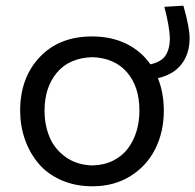

<svg xmlns="http://www.w3.org/2000/svg" viewBox="-20 -634 677 665"><path d="M636.7 -502Q636.7 -447.8 608.6 -411.6Q580.6 -375.5 526.9 -363.3Q547.4 -312 547.4 -251Q547.4 -177.2 517.6 -117.9Q487.8 -58.6 431.2 -23.7Q374.5 11.2 300.3 11.2Q240.7 11.2 192.4 -10Q144 -31.2 113.3 -67.9Q82.5 -104.5 66.2 -151.4Q49.8 -198.2 49.8 -251Q49.8 -364.3 117.4 -436Q185.1 -507.8 298.8 -507.8Q365.7 -507.8 417.5 -482.4Q469.2 -457 501 -411.1Q539.6 -419.9 554 -442.9Q568.4 -465.8 568.4 -502Q566.9 -543 549.3 -610.4L615.2 -614.3Q636.7 -539.1 636.7 -502ZM300.3 -61Q340.8 -62 372.3 -77.9Q403.8 -93.8 423.3 -120.1Q442.9 -146.5 452.9 -179.7Q462.9 -212.9 462.9 -251Q462.9 -334 419.9 -383.5Q377 -433.1 300.3 -436Q220.2 -433.6 177.2 -382.6Q134.3 -331.5 134.3 -251Q134.3 -200.2 151.9 -158.7Q169.4 -117.2 207.8 -89.8Q246.1 -62.5 300.3 -61Z"/></svg>

Font: Commissioner Flair
Style: Regular
Weight: 400
Designer: Kostas Bartsokas
Foundry: Kostas Bartsokas
Version: Version 1.000